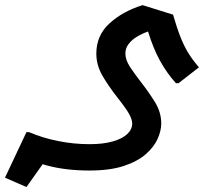

<svg xmlns="http://www.w3.org/2000/svg" viewBox="-26 -467 856 760"><path d="M328 208Q231.7 208 156.2 187Q80.7 166 36.7 145.3L78.7 56H89Q142 79 204.2 91.3Q266.3 103.7 328 103.7Q382.7 103.7 420.5 92.8Q458.3 82 477.8 63.5Q497.3 45 497.3 22Q497.3 6.7 485.7 -14.8Q474 -36.3 441.3 -77.7Q399.7 -131 377.5 -171Q355.3 -211 355.3 -255Q355.3 -326.7 407.3 -374.3Q459.3 -422 538.3 -446.7L659 -409Q673.7 -357.7 688.5 -320.2Q703.3 -282.7 721.3 -254.2Q739.3 -225.7 761.7 -200.7L680.7 -137.7H670.3Q633.3 -179 606.8 -227.5Q580.3 -276 560 -342.3Q535.7 -333.7 515.5 -321.3Q495.3 -309 482.8 -292.5Q470.3 -276 470.3 -255Q470.3 -230 488.8 -201.8Q507.3 -173.7 532.3 -141.7Q561.3 -104.7 586.8 -63.8Q612.3 -23 612.3 22Q612.3 49.7 598.2 82Q584 114.3 551.2 143.2Q518.3 172 463.7 190Q409 208 328 208ZM78.7 273.3 -6.3 236.3 78.7 56 202 99.7Z"/></svg>

Font: Fustat
Style: Regular
Weight: 400
Designer: Mohamed Gaber, Khaled Hosny, Laura Garcia Mut
Foundry: Kief Type Foundry, Alif Type Foundry, Hard Type Foundry
Version: Version 1.007